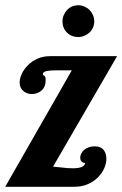

<svg xmlns="http://www.w3.org/2000/svg" viewBox="-20 -715 468 735"><path d="M219.2 -633.8Q219.2 -645.5 223.9 -656.7Q228.5 -668 236.8 -676.8Q253.9 -694.8 279.8 -694.8Q292 -694.8 303.2 -689.9Q314.5 -685.1 322.8 -676.8Q331.1 -668.5 335.9 -657.2Q340.8 -646 340.8 -633.8Q340.8 -607.9 322.8 -590.8Q314 -582.5 302.7 -577.9Q291.5 -573.2 279.8 -573.2Q253.4 -573.2 236.3 -590.3Q219.2 -607.4 219.2 -633.8ZM254.9 -445.8H199.2Q172.4 -445.8 160.2 -443.4Q144 -440.4 144 -430.2Q144 -427.7 146 -427.2Q149.9 -426.3 153.3 -420.4Q154.8 -417 154.8 -408.2Q154.8 -381.8 138.2 -367.7Q122.6 -355 101.1 -355Q83.5 -355 69.8 -366.2Q55.2 -378.4 55.2 -398.9Q55.2 -414.6 63.5 -432.4Q71.8 -450.2 86.4 -464.8Q102.1 -481 123.8 -490.5Q145.5 -500 170.9 -500H428.2L183.1 -77.1Q188 -76.7 217.3 -73.7Q237.8 -70.8 258.8 -70.8Q279.3 -70.8 291.5 -75.2Q303.7 -79.6 306.2 -90.8Q296.4 -91.8 291.7 -97.4Q287.1 -103 287.1 -111.8Q287.1 -119.1 290.8 -126.7Q294.4 -134.3 301.3 -140.6Q317.9 -154.8 342.8 -154.8Q365.2 -154.8 376.2 -141.6Q387.2 -128.4 387.2 -106.9Q387.2 -89.4 378.9 -70.6Q370.6 -51.8 355 -36.1Q338.4 -19.5 315.7 -9.8Q293 0 265.1 0H0Z"/></svg>

Font: Pattaya
Style: Regular
Weight: 400
Designer: Pablo Impallari / Thai characters Designed by Thanarat Vachiruckul and Suppakit Chalermlarp
Foundry: Pablo Impallari
Version: Version 2.001